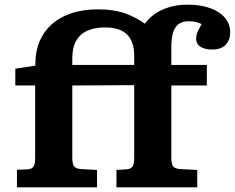

<svg xmlns="http://www.w3.org/2000/svg" viewBox="-20 -802 1006 822"><path d="M289.5 -524H554.5V-564.5Q554.5 -623 524.5 -653.7Q494.5 -684.5 428.5 -684.5Q386 -684.5 354.5 -670.7Q323 -657 306.3 -627.7Q289.5 -598.5 289.5 -551.5ZM52.5 0V-75L97 -77Q115.5 -78 123 -88Q130.5 -98 130.5 -126V-436H45.5V-508L131.5 -521V-530.5Q131.5 -580.5 148.5 -622.7Q165.5 -665 199.5 -696.2Q233.5 -727.5 283.7 -744.7Q334 -762 400 -762Q464 -762 510.8 -746.5Q557.5 -731 600.5 -700.5Q616 -723 641.3 -741.2Q666.5 -759.5 702.3 -770.7Q738 -782 783.5 -782Q841 -782 881.8 -766.5Q922.5 -751 944 -724.5Q965.5 -698 965.5 -663.5Q965.5 -631 946.3 -610.5Q927 -590 889 -590Q856.5 -590 838 -602Q819.5 -614 819.5 -637.5Q819.5 -649.5 824.5 -662.2Q829.5 -675 843 -699Q831.5 -704.5 818.5 -707.7Q805.5 -711 788.5 -711Q759.5 -711 743 -697.5Q726.5 -684 720 -659.2Q713.5 -634.5 713.5 -601V-524H865.5V-436H713.5V-127.5Q713.5 -100.5 721 -90Q728.5 -79.5 753.5 -78L824.5 -74.5V0H478.5V-74.5L521 -77Q539.5 -78.5 547 -88.3Q554.5 -98 554.5 -126V-437.5L289.5 -436V-127.5Q289.5 -100.5 297 -90Q304.5 -79.5 329.5 -78L395.5 -74.5V0Z"/></svg>

Font: Literata Variable Black
Style: Regular
Weight: 900
Designer: Latin by Veronika Burian and Jose Scaglione. Greek by Irene Vlachou. Cyrillic by Vera Evstafieva.
Foundry: TypeTogether
Version: Version 3.021